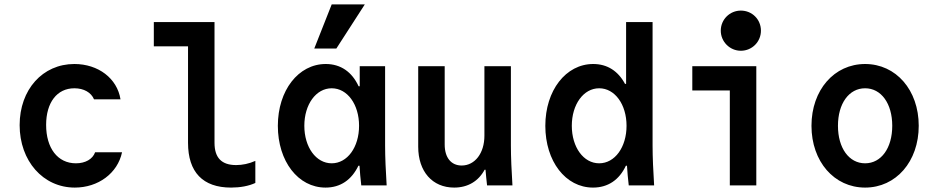

<svg xmlns="http://www.w3.org/2000/svg" viewBox="-20 -840 4240 870"><path d="M411 -150C400 -119 367 -100 324 -100C241 -100 189 -169 189 -274C189 -375 238 -440 317 -440C360 -440 393 -421 406 -390H526C511 -485 425 -550 317 -550C173 -550 69 -434 69 -273C69 -111 175 10 319 10C425 10 513 -55 533 -150Z M952 -193V-740H677V-630H832V-193C832 -60 899 10 1027 10C1068 10 1107 3 1137 -11V-111C1108 -98 1078 -92 1050 -92C984 -92 952 -125 952 -193Z M1604 -89H1609C1611 -60 1613 -32 1617 0H1732C1728 -63 1725 -129 1725 -180V-540H1610V-449H1605C1575 -514 1524 -550 1456 -550C1332 -550 1239 -430 1239 -270C1239 -109 1331 10 1455 10C1523 10 1573 -25 1604 -89ZM1607 -270C1607 -173 1554 -100 1483 -100C1412 -100 1359 -173 1359 -270C1359 -367 1412 -440 1483 -440C1554 -440 1607 -367 1607 -270ZM1633 -820H1483L1404 -620H1504Z M2295 -180V-540H2175V-225C2175 -146 2132 -90 2072 -90C2024 -90 1995 -126 1995 -185V-540H1875V-175C1875 -63 1939 10 2038 10C2100 10 2148 -19 2176 -71H2180C2182 -48 2184 -25 2187 0H2302C2298 -63 2295 -129 2295 -180Z M2829 0H2944C2940 -63 2937 -129 2937 -180V-740H2817V-460H2812C2781 -518 2732 -550 2668 -550C2544 -550 2451 -430 2451 -270C2451 -109 2543 10 2667 10C2735 10 2786 -25 2816 -89H2821C2823 -60 2825 -32 2829 0ZM2695 -100C2624 -100 2571 -173 2571 -270C2571 -367 2624 -440 2695 -440C2766 -440 2819 -367 2819 -270C2819 -173 2766 -100 2695 -100Z M3407 -540H3117V-430H3287V0H3407ZM3246 -701C3246 -651 3287 -610 3337 -610C3388 -610 3428 -651 3428 -701C3428 -752 3388 -792 3337 -792C3287 -792 3246 -752 3246 -701Z M3900 10C4040 10 4143 -108 4143 -270C4143 -432 4040 -550 3900 -550C3760 -550 3657 -432 3657 -270C3657 -108 3760 10 3900 10ZM3900 -100C3827 -100 3777 -169 3777 -270C3777 -371 3827 -440 3900 -440C3973 -440 4023 -371 4023 -270C4023 -169 3973 -100 3900 -100Z"/></svg>

Font: CommitMono
Style: 700Regular
Weight: 700
Monospace: yes
Designer: Eigil Nikolajsen
Foundry: Eigil Nikolajsen
Version: Version 1.143